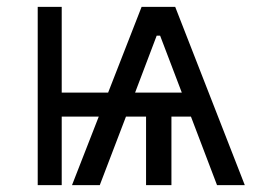

<svg xmlns="http://www.w3.org/2000/svg" viewBox="-20 -540 749 560"><path d="M90 0H160V-200H315V-270H160V-520H90ZM491 -520H393L190 0H271L357 -225L437 -436H447L527 -226L613 0H694ZM406 0H480V-200H576V-270H302V-200H406Z"/></svg>

Font: Fixel Variable
Style: Regular
Weight: 100
Width: 3
Designer: AlfaBravo + MacPaw
Foundry: Kyrylo Tkachov, Marchela Mozhyna, Serhii Makarenko, Maria Weinstein, Zakhar Kryvoshyya
Version: Version 1.211